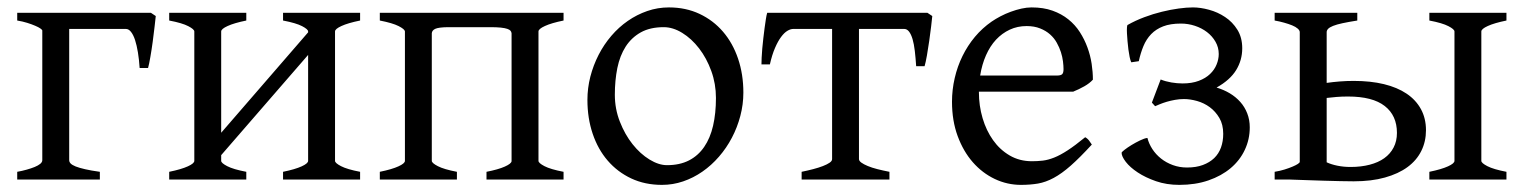

<svg xmlns="http://www.w3.org/2000/svg" viewBox="-20 -489 4150 523"><path d="M26.9 0V-21Q40.5 -23.4 52.7 -26.9Q64.9 -30.3 74.5 -34.2Q84 -38.1 89.6 -42.7Q95.2 -47.4 95.2 -52.7V-405.8Q95.2 -407.7 90.1 -411.4Q85 -415 75.7 -418.9Q66.4 -422.9 54 -426.8Q41.5 -430.7 26.9 -433.1V-454.1H391.1L404.3 -445.3Q403.3 -436 401.1 -416.5Q398.9 -397 396 -375.5Q393.1 -354 389.6 -334Q386.2 -314 383.3 -303.7H360.4Q358.9 -326.7 355.7 -346.2Q352.5 -365.7 347.9 -379.9Q343.3 -394 336.9 -402.1Q330.6 -410.2 322.8 -410.2H168.5V-52.7Q168.5 -47.9 172.4 -43.7Q176.3 -39.6 186 -35.6Q195.8 -31.7 211.7 -28.1Q227.5 -24.4 252 -21V0Z M751 0V-21Q784.2 -27.8 801.8 -35.9Q819.3 -43.9 819.3 -50.8V-339.4L582.5 -66.4V-50.8Q582.5 -44.9 598.9 -36.4Q615.2 -27.8 650.9 -21V0H440.9V-21Q474.1 -27.8 491.7 -35.9Q509.3 -43.9 509.3 -50.8V-403.3Q509.3 -409.2 492.9 -417.7Q476.6 -426.3 440.9 -433.1V-454.1H650.9V-433.1Q617.7 -426.3 600.1 -418.2Q582.5 -410.2 582.5 -403.3V-127.4L819.3 -400.9V-403.3Q819.3 -409.2 803 -417.7Q786.6 -426.3 751 -433.1V-454.1H960.9V-433.1Q927.7 -426.3 910.2 -418.2Q892.6 -410.2 892.6 -403.3V-50.8Q892.6 -44.9 908.9 -36.4Q925.3 -27.8 960.9 -21V0Z M1305.2 0V-21Q1337.4 -27.3 1355 -35.2Q1372.6 -43 1373.5 -49.8V-398.4Q1373 -402.3 1370.6 -405.3Q1368.2 -408.2 1361.8 -410.4Q1355.5 -412.6 1344.2 -413.8Q1333 -415 1315.4 -415H1199.7Q1174.3 -414.6 1165.5 -410.4Q1156.7 -406.2 1156.2 -398.4V-50.8Q1156.2 -44.9 1172.6 -36.4Q1189 -27.8 1224.6 -21V0H1014.6V-21Q1047.9 -27.8 1065.4 -35.9Q1083 -43.9 1083 -50.8V-403.8Q1082 -409.7 1065.7 -418Q1049.3 -426.3 1014.6 -433.1V-454.1H1515.1V-433.1Q1481.9 -426.3 1464.4 -418.2Q1446.8 -410.2 1446.8 -403.3V-50.8Q1446.8 -44.9 1463.1 -36.4Q1479.5 -27.8 1515.1 -21V0Z M1930.2 -222.2Q1930.2 -260.7 1917.5 -295.7Q1904.8 -330.6 1884.3 -357.2Q1863.8 -383.8 1838.4 -399.4Q1813 -415 1788.1 -415Q1751 -415 1725.6 -400.9Q1700.2 -386.7 1684.3 -362.1Q1668.5 -337.4 1661.6 -303.7Q1654.8 -270 1654.8 -231Q1654.8 -192.4 1668.5 -157.5Q1682.1 -122.6 1703.1 -96.2Q1724.1 -69.8 1749.3 -54.4Q1774.4 -39.1 1796.9 -39.1Q1831.5 -39.1 1856.7 -52Q1881.8 -64.9 1898.2 -88.9Q1914.6 -112.8 1922.4 -146.5Q1930.2 -180.2 1930.2 -222.2ZM2004.9 -236.8Q2004.9 -204.6 1996.6 -173.1Q1988.3 -141.6 1973.6 -113.8Q1959 -85.9 1938.5 -62.3Q1918 -38.6 1893.3 -21.5Q1868.7 -4.4 1840.8 5.1Q1813 14.6 1783.2 14.6Q1736.8 14.6 1699.5 -2.9Q1662.1 -20.5 1635.5 -51.3Q1608.9 -82 1594.5 -124.5Q1580.1 -167 1580.1 -216.8Q1580.1 -249 1588.1 -280.3Q1596.2 -311.5 1610.6 -339.6Q1625 -367.7 1645.3 -391.4Q1665.5 -415 1690.2 -432.1Q1714.8 -449.2 1743.2 -459Q1771.5 -468.8 1802.2 -468.8Q1848.1 -468.8 1885.5 -451.2Q1922.9 -433.6 1949.5 -402.6Q1976.1 -371.6 1990.5 -329.1Q2004.9 -286.6 2004.9 -236.8Z M2163.6 0V-21Q2180.2 -24.4 2195.1 -28.3Q2210 -32.2 2221.4 -36.6Q2232.9 -41 2239.7 -45.7Q2246.6 -50.3 2246.6 -55.7V-410.2H2141.1Q2133.3 -410.2 2124.8 -405Q2116.2 -399.9 2107.7 -388.4Q2099.1 -377 2091.1 -358.4Q2083 -339.8 2077.1 -313.5H2054.2Q2054.2 -320.3 2054.7 -331.8Q2055.2 -343.3 2056.4 -356.9Q2057.6 -370.6 2059.3 -385Q2061 -399.4 2062.7 -412.6Q2064.5 -425.8 2066.2 -436.8Q2067.9 -447.8 2069.8 -454.1H2506.3L2519.5 -445.3Q2518.6 -436 2516.4 -417.2Q2514.2 -398.4 2511.2 -377.7Q2508.3 -356.9 2504.9 -337.9Q2501.5 -318.8 2498.5 -308.6H2475.6Q2474.1 -331.5 2471.9 -350.3Q2469.7 -369.1 2465.8 -382.3Q2461.9 -395.5 2456.3 -402.8Q2450.7 -410.2 2442.9 -410.2H2319.8V-55.7Q2319.8 -50.8 2326.2 -46.1Q2332.5 -41.5 2343.5 -36.9Q2354.5 -32.2 2369.9 -28.3Q2385.3 -24.4 2402.8 -21V0Z M2776.4 -418Q2751.5 -418 2730.5 -408.2Q2709.5 -398.4 2693.1 -380.9Q2676.8 -363.3 2665.8 -338.4Q2654.8 -313.5 2649.9 -283.2H2858.4Q2869.6 -283.2 2873.3 -286.9Q2877 -290.5 2877 -300.8Q2877 -309.6 2875.5 -321.8Q2874 -334 2869.9 -346.9Q2865.7 -359.9 2858.6 -372.6Q2851.6 -385.3 2840.3 -395.3Q2829.1 -405.3 2813.2 -411.6Q2797.4 -418 2776.4 -418ZM2957 -272Q2948.2 -262.2 2933.6 -253.9Q2918.9 -245.6 2903.3 -239.3H2646.5V-237.8Q2646.5 -201.2 2656.5 -167.2Q2666.5 -133.3 2685.1 -107.2Q2703.6 -81.1 2730.5 -65.4Q2757.3 -49.8 2791 -49.8Q2806.2 -49.8 2820.6 -51.5Q2835 -53.2 2851.6 -59.8Q2868.2 -66.4 2888.4 -79.6Q2908.7 -92.8 2936 -115.2Q2942.4 -111.8 2947 -105.5Q2951.7 -99.1 2954.1 -95.2Q2921.4 -59.6 2896.7 -37.8Q2872.1 -16.1 2850.3 -4.4Q2828.6 7.3 2807.4 11Q2786.1 14.6 2761.2 14.6Q2723.6 14.6 2689.7 -1.5Q2655.8 -17.6 2629.9 -47.1Q2604 -76.7 2588.6 -118.4Q2573.2 -160.2 2573.2 -211.9Q2573.2 -244.6 2580.6 -276.4Q2587.9 -308.1 2601.8 -336.4Q2615.7 -364.7 2635.7 -388.7Q2655.8 -412.6 2681.2 -430.2Q2691.9 -437.5 2705.3 -444.6Q2718.8 -451.7 2733.4 -457Q2748 -462.4 2762.5 -465.6Q2776.9 -468.8 2790 -468.8Q2822.3 -468.8 2846.9 -460Q2871.6 -451.2 2890.1 -436.3Q2908.7 -421.4 2921.4 -401.6Q2934.1 -381.8 2942.1 -359.9Q2950.2 -337.9 2953.6 -315.2Q2957 -292.5 2957 -272Z M3141.6 -272.5Q3154.8 -267.1 3170.7 -264.4Q3186.5 -261.7 3201.2 -261.7Q3226.6 -261.7 3245.4 -268.8Q3264.2 -275.9 3276.1 -287.4Q3288.1 -298.8 3293.9 -313.2Q3299.8 -327.6 3299.8 -341.8Q3299.8 -359.9 3291 -375.2Q3282.2 -390.6 3267.8 -401.6Q3253.4 -412.6 3234.9 -418.7Q3216.3 -424.8 3196.8 -424.8Q3168 -424.8 3148.4 -417.2Q3128.9 -409.7 3115.7 -396Q3102.5 -382.3 3094.7 -363.5Q3086.9 -344.7 3082 -322.3L3061.5 -319.3Q3059.1 -324.2 3057.1 -333.7Q3055.2 -343.3 3053.7 -354.2Q3052.2 -365.2 3051.3 -377Q3050.3 -388.7 3049.8 -398.2Q3049.3 -407.7 3049.8 -414.1Q3050.3 -420.4 3051.3 -420.9Q3072.8 -433.1 3096.9 -442.1Q3121.1 -451.2 3145 -457Q3168.9 -462.9 3190.7 -465.8Q3212.4 -468.8 3229.5 -468.8Q3250 -468.8 3273.4 -462.4Q3296.9 -456.1 3317.1 -442.6Q3337.4 -429.2 3350.6 -408Q3363.8 -386.7 3363.8 -357.4Q3363.8 -325.2 3347.2 -298.1Q3330.6 -271 3293.9 -250.5Q3313.5 -244.6 3329.8 -234.9Q3346.2 -225.1 3358.4 -211.4Q3370.6 -197.8 3377.4 -180.2Q3384.3 -162.6 3384.3 -142.1Q3384.3 -109.4 3370.8 -80.8Q3357.4 -52.2 3332.3 -31Q3307.1 -9.8 3271.7 2.4Q3236.3 14.6 3192.4 14.6Q3157.7 14.6 3128.9 4.6Q3100.1 -5.4 3079.1 -19.3Q3058.1 -33.2 3046.6 -48.1Q3035.2 -63 3035.2 -72.8Q3035.2 -74.7 3043 -80.8Q3050.8 -86.9 3062 -93.8Q3073.2 -100.6 3085.2 -106.4Q3097.2 -112.3 3105.5 -113.3Q3109.4 -97.7 3118.9 -83Q3128.4 -68.4 3142.6 -57.1Q3156.7 -45.9 3174.8 -39.3Q3192.9 -32.7 3213.4 -32.7Q3238.3 -32.7 3256.6 -39.6Q3274.9 -46.4 3287.4 -58.3Q3299.8 -70.3 3305.9 -87.2Q3312 -104 3312 -124.5Q3312 -149.9 3301.5 -167.7Q3291 -185.5 3275.4 -197Q3259.8 -208.5 3240.7 -213.9Q3221.7 -219.2 3205.1 -219.2Q3192.9 -219.2 3180.7 -217Q3168.5 -214.8 3158 -211.7Q3147.5 -208.5 3139.2 -205.1Q3130.9 -201.7 3126.5 -199.7L3117.7 -209.5Z M3651.9 -226.1Q3634.8 -226.1 3620.6 -224.9Q3606.4 -223.6 3593.8 -222.2V-46.9Q3606.4 -41 3623.3 -37.6Q3640.1 -34.2 3658.7 -34.2Q3687.5 -34.2 3710.9 -40.3Q3734.4 -46.4 3750.7 -58.1Q3767.1 -69.8 3776.1 -87.2Q3785.2 -104.5 3785.2 -127Q3785.2 -174.3 3752 -200.2Q3718.8 -226.1 3651.9 -226.1ZM3873.5 0V-21Q3906.7 -27.8 3924.3 -35.9Q3941.9 -43.9 3941.9 -50.8V-403.3Q3941.9 -409.2 3925.5 -417.7Q3909.2 -426.3 3873.5 -433.1V-454.1H4083.5V-433.1Q4050.3 -426.3 4032.7 -418.2Q4015.1 -410.2 4015.1 -403.3V-50.8Q4015.1 -44.9 4031.5 -36.4Q4047.9 -27.8 4083.5 -21V0ZM3677.2 -454.1V-433.1Q3652.8 -429.2 3637 -425.8Q3621.1 -422.4 3611.3 -418.5Q3601.6 -414.6 3597.7 -410.4Q3593.8 -406.2 3593.8 -401.4V-263.2Q3610.4 -265.6 3629.2 -267.1Q3647.9 -268.6 3667.5 -268.6Q3713.4 -268.6 3749.8 -259.8Q3786.1 -251 3811.5 -233.9Q3836.9 -216.8 3850.6 -191.7Q3864.3 -166.5 3864.3 -134.3Q3864.3 -103.5 3851.6 -77.9Q3838.9 -52.2 3814 -33.9Q3789.1 -15.6 3752.4 -5.4Q3715.8 4.9 3667.5 4.9Q3653.3 4.9 3630.9 4.4Q3608.4 3.9 3585 3.2Q3561.5 2.4 3539.8 1.7Q3518.1 1 3505.4 0.5Q3492.7 0 3491.7 0H3452.1V-21Q3466.8 -23.4 3479.2 -27.3Q3491.7 -31.2 3501 -35.2Q3510.3 -39.1 3515.4 -42.5Q3520.5 -45.9 3520.5 -48.3V-401.4Q3520.5 -406.2 3514.9 -411.1Q3509.3 -416 3499.8 -419.9Q3490.2 -423.8 3478 -427.2Q3465.8 -430.7 3452.1 -433.1V-454.1Z"/></svg>

Font: Akkhara
Style: Regular
Weight: 400
Designer: J. Victor Gaultney
Version: Version 1.00 June 13, 2006, initial release